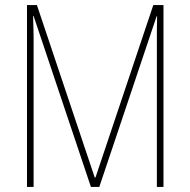

<svg xmlns="http://www.w3.org/2000/svg" viewBox="-20 -734 748 754"><path d="M337 0 112 -671H110Q111 -632 111.5 -614Q112 -596 112 -584V0H86V-714H125L352 -37H355L582 -714H622V0H596V-583Q596 -592 596 -611.5Q596 -631 597 -670H595L370 0Z"/></svg>

Font: Noto Sans Khmer Condensed Thin
Style: Regular
Weight: 100
Width: 3
Designer: Danh Hong and the Monotype Design Team
Foundry: Monotype Imaging Inc.
Version: Version 2.004; ttfautohint (v1.8.4.7-5d5b)